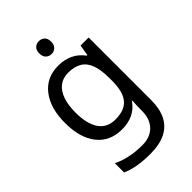

<svg xmlns="http://www.w3.org/2000/svg" viewBox="-284 -840 1182 1182"><g transform="rotate(-45 307.5 -248.5)"><path d="M275 -546Q328 -546 370.5 -526Q413 -506 443 -465H448L460 -536H530V9Q530 85 504 136.5Q478 188 425 214Q372 240 290 240Q232 240 183.5 231.5Q135 223 97 206V125Q135 145 186 156Q237 167 295 167Q364 167 403.5 126.5Q443 86 443 16V-5Q443 -17 444 -39.5Q445 -62 446 -71H442Q414 -30 372.5 -10Q331 10 276 10Q172 10 113.5 -63Q55 -136 55 -267Q55 -395 113.5 -470.5Q172 -546 275 -546ZM287 -472Q242 -472 210.5 -448Q179 -424 162.5 -378Q146 -332 146 -266Q146 -167 182.5 -114.5Q219 -62 289 -62Q330 -62 359 -72.5Q388 -83 407 -105.5Q426 -128 435 -163Q444 -198 444 -246V-267Q444 -340 427.5 -385Q411 -430 376 -451Q341 -472 287 -472ZM298 -737Q318 -737 333.5 -723.5Q349 -710 349 -681Q349 -653 333.5 -639Q318 -625 298 -625Q276 -625 261 -639Q246 -653 246 -681Q246 -710 261 -723.5Q276 -737 298 -737Z"/></g></svg>

Font: hexbangla15
Style: Regular
Weight: 400
Designer: Jelle Bosma - Monotype Design Team
Foundry: Monotype Imaging Inc.
Version: Version 2.006